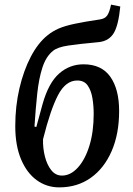

<svg xmlns="http://www.w3.org/2000/svg" viewBox="-20 -796 577 830"><path d="M236 14Q182 14 139 -17Q96 -48 71 -107.5Q46 -167 46 -251Q46 -337 64 -414Q82 -491 113 -550.5Q144 -610 185 -643Q207 -661 233.5 -672.5Q260 -684 302 -693Q344 -702 412 -712Q433 -715 443 -728.5Q453 -742 460 -776L500 -768Q492 -686 471.5 -652.5Q451 -619 408 -614Q321 -606 274.5 -599Q228 -592 209 -576Q179 -552 163.5 -504.5Q148 -457 141 -391.5Q134 -326 129 -249L137 -247L164 -346Q190 -438 235.5 -478Q281 -518 341 -518Q419 -518 457 -464Q495 -410 495 -316Q495 -217 462.5 -142.5Q430 -68 372 -27Q314 14 236 14ZM314 -448Q264 -448 231 -385Q198 -322 166 -194Q165 -156 174 -120Q183 -84 201.5 -60.5Q220 -37 248 -37Q285 -37 316.5 -71.5Q348 -106 366.5 -166Q385 -226 385 -304Q385 -339 379.5 -372Q374 -405 359 -426.5Q344 -448 314 -448Z"/></svg>

Font: Literata 36pt Medium
Style: Italic
Weight: 500
Italic angle: -2°
Designer: Latin by Veronika Burian and Jose Scaglione. Greek by Irene Vlachou. Cyrillic by Vera Evstafieva
Foundry: TypeTogether
Version: Version 3.002